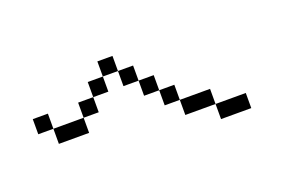

<svg xmlns="http://www.w3.org/2000/svg" viewBox="-60 -747 1119 746"><g transform="rotate(-20 500.0 -374.5)"><path d="M875 -187.5V-250H750V-187.5ZM750 -250V-312.5H625V-250ZM625 -312.5V-375H562.5V-312.5ZM125 -375V-312.5H250V-375ZM125 -375V-437.5H62.5V-375ZM250 -375H312.5V-437.5H250ZM562.5 -375V-437.5H500V-375ZM312.5 -437.5H375V-500H312.5ZM500 -437.5V-500H437.5V-437.5ZM375 -500H437.5V-562.5H375Z"/></g></svg>

Font: Unifont
Style: Regular
Weight: 500
Version: Version 13.0.05